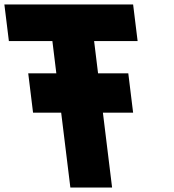

<svg xmlns="http://www.w3.org/2000/svg" viewBox="-60 -845 782 865"><path d="M-20 -660H176L193.8 -514.5H67.2L88.9 -337.5H215.6L257 0H445L403.6 -337.5H539.7L518 -514.5H381.8L364 -660H560L539.7 -825H-40.3Z"/></svg>

Font: Hussar
Style: BdOpOblOne
Weight: 700
Foundry: Cannot Into Space Fonts
Version: Version 2.00